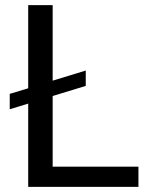

<svg xmlns="http://www.w3.org/2000/svg" viewBox="-20 -731 561 751"><path d="M18.1 -303.7V-363.8L90.3 -385.7V-710.9H186V-415.5L315.4 -455.1V-395L186 -355.5V-79.1H521.5V0H90.3V-325.7Z"/></svg>

Font: Bert Sans Medium
Style: Regular
Weight: 500
Designer: Christian Robertson, Adam Twardoch, & Cristiano Sobral
Foundry: Google
Version: Version 12.135;January 10, 2020;FontCreator 12.0.0.2547 64-b